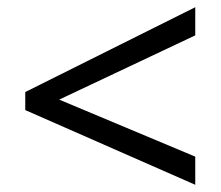

<svg xmlns="http://www.w3.org/2000/svg" viewBox="-20 -628 612 532"><path d="M521 -116 50 -323V-373L521 -608V-530L144 -352L521 -194Z"/></svg>

Font: Noto Sans Mende Kikakui
Style: Regular
Weight: 400
Designer: Monotype Design Team
Foundry: Monotype Imaging Inc.
Version: Version 2.003; ttfautohint (v1.8.4.7-5d5b)